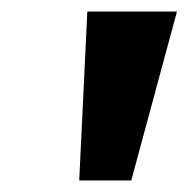

<svg xmlns="http://www.w3.org/2000/svg" viewBox="-20 -725 326 332"><path d="M117 -413 131 -705H286L207 -413Z"/></svg>

Font: Nunito Sans 10pt SemiExpanded
Style: Bold Italic
Weight: 700
Width: 6
Italic angle: -9°
Designer: Vernon Adams
Foundry: Vernon Adams
Version: Version 3.101;gftools[0.9.27]